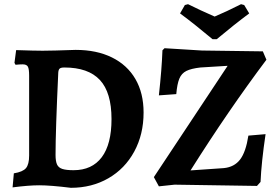

<svg xmlns="http://www.w3.org/2000/svg" viewBox="-20 -884 1313 916"><path d="M167 0Q117 0 40 10L46 -57Q89 -64 104 -82Q119 -100 119 -142V-523Q119 -555 113 -566Q107 -577 88 -577Q75 -577 54 -575L49 -584L57 -645Q146 -642 183 -642Q227 -642 341 -646Q441 -646 514 -610Q587 -574 626 -507Q665 -440 665 -347Q665 -243 620.5 -161Q576 -79 497 -33.5Q418 12 318 12Q221 0 167 0ZM258 -538Q245 -259 245 -145Q245 -115 252 -99.5Q259 -84 277.5 -78Q296 -72 331 -72Q419 -72 465.5 -134Q512 -196 512 -316Q512 -443 456.5 -502.5Q401 -562 287 -562Q271 -562 265 -557Q259 -552 258 -538ZM714 -39 1066 -570 936 -562Q892 -557 869 -545.5Q846 -534 835.5 -508.5Q825 -483 821 -435L738 -429Q752 -557 755 -644L765 -654L943 -643L1234 -639L1251 -599Q1070 -358 889 -71L1048 -82Q1098 -87 1125.5 -123Q1153 -159 1165 -237L1247 -244Q1227 -109 1223 -16L1206 3L813 -3L738 5ZM839 -820 862 -860 877 -864Q933 -836 1004 -805Q1059 -828 1130 -864L1145 -860L1169 -820Q1100 -769 1014 -697H994Q908 -769 839 -820Z"/></svg>

Font: Alegreya
Style: Bold
Weight: 700
Designer: Juan Pablo del Peral
Foundry: Huerta Tipografica
Version: Version 2.008; ttfautohint (v1.8)